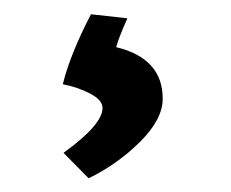

<svg xmlns="http://www.w3.org/2000/svg" viewBox="-20 -19 332 276"><path d="M213.9 123Q213.9 152.3 181.6 184.6Q149.4 216.8 107.4 237.3L71.3 200.7Q127.4 160.2 127.4 136.2Q127.4 125 109.9 115.7Q92.3 106.4 70.3 102.1Q80.6 59.6 110.8 1.5L163.1 7.3Q149.9 37.1 147 48.8Q213.9 64.9 213.9 123Z"/></svg>

Font: Spinnaker
Style: Regular
Weight: 400
Designer: Elena Albertoni
Foundry: Elena Albertoni
Version: Version 1.001